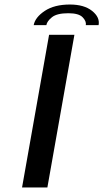

<svg xmlns="http://www.w3.org/2000/svg" viewBox="-20 -829 457 849"><path d="M77.5 0 197 -675H309L189.5 0ZM289 -809Q352 -809 387.2 -780.8Q422.5 -752.5 416 -718H359.5Q362.5 -735 345.2 -752.8Q328 -770.5 282 -770.5Q232 -770.5 210 -753Q188 -735.5 185 -718H129Q135.5 -752.5 178 -780.8Q220.5 -809 289 -809Z"/></svg>

Font: Anybody UltraExpanded Regular
Style: Italic
Weight: 400
Width: 9
Italic angle: -10°
Designer: Tyler Finck
Foundry: Etcetera Type Company
Version: Version 1.010; ttfautohint (v1.8.3) -l 8 -r 50 -G 200 -x 14 